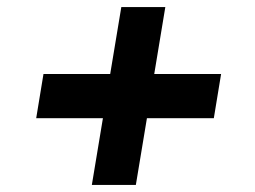

<svg xmlns="http://www.w3.org/2000/svg" viewBox="-20 -561 719 541"><path d="M238.8 -40 270 -228H82L102.5 -352.5H290.5L321.8 -541H445.8L414.6 -352.5H603L582.5 -228H394L362.8 -40Z"/></svg>

Font: Inter
Style: Bold Italic
Weight: 700
Italic angle: -9.39999°
Designer: Rasmus Andersson
Foundry: rsms
Version: Version 4.001;git-9221beed3